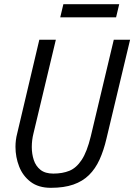

<svg xmlns="http://www.w3.org/2000/svg" viewBox="-20 -883 642 918"><path d="M223 15Q164 15 126.5 -13.5Q89 -42 71.5 -87Q54 -132 54 -181Q54 -197 56 -213Q58 -229 62 -244L168 -693H247L140 -245Q136 -229 134 -213Q132 -197 132 -180Q132 -147 141.5 -118Q151 -89 173.5 -71Q196 -53 235 -53Q279 -53 312 -66.5Q345 -80 370.5 -118.5Q396 -157 414 -231L524 -693H602L489 -220Q476 -164 456 -120Q436 -76 405.5 -46Q375 -16 330.5 -0.5Q286 15 223 15ZM268 -800 283 -863H550L535 -800Z"/></svg>

Font: Ubuntu Sans Mono
Style: Italic
Weight: 400
Italic angle: -13.5°
Monospace: yes
Designer: Dalton Maag Ltd
Foundry: Dalton Maag Ltd
Version: Version 1.006